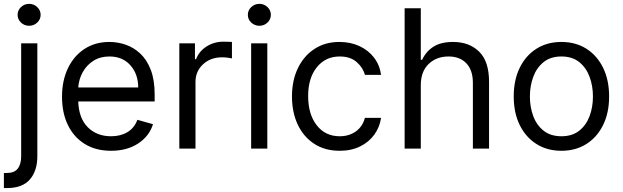

<svg xmlns="http://www.w3.org/2000/svg" viewBox="-33 -770 3228 995"><path d="M76.7 -545.5H160.5V39.8Q160.5 115.4 121.8 160Q83.1 204.5 4.3 204.5H-12.8V126.4H2.8Q41.2 126.4 58.9 103.9Q76.7 81.3 76.7 39.8ZM117.9 -636.4Q93.4 -636.4 75.8 -653.1Q58.2 -669.7 58.2 -693.2Q58.2 -716.6 75.8 -733.3Q93.4 -750 117.9 -750Q142.4 -750 160 -733.3Q177.6 -716.6 177.6 -693.2Q177.6 -669.7 160 -653.1Q142.4 -636.4 117.9 -636.4Z M542.6 11.4Q463.8 11.4 406.8 -23.6Q349.8 -58.6 319.1 -121.6Q288.4 -184.7 288.4 -268.5Q288.4 -352.3 319.1 -416.4Q349.8 -480.5 405 -516.5Q460.2 -552.6 534.1 -552.6Q576.7 -552.6 618.3 -538.4Q659.8 -524.1 693.9 -492.4Q728 -460.6 748.2 -408.4Q768.5 -356.2 768.5 -279.8V-244.3H372.5Q375.4 -157 422.1 -110.4Q468.8 -63.9 542.6 -63.9Q592 -63.9 627.5 -85.2Q663 -106.5 679 -149.1L759.9 -126.4Q740.8 -64.6 683.2 -26.6Q625.7 11.4 542.6 11.4ZM372.5 -316.8H683.2Q683.2 -386 642.8 -431.6Q602.3 -477.3 534.1 -477.3Q486.2 -477.3 451 -454.9Q415.8 -432.5 395.6 -395.8Q375.4 -359 372.5 -316.8Z M896.3 0V-545.5H977.3V-463.1H983Q997.9 -503.6 1036.9 -528.8Q1076 -554 1125 -554Q1134.2 -554 1148.1 -553.6Q1161.9 -553.3 1169 -552.6V-467.3Q1164.8 -468.4 1149.7 -470.7Q1134.6 -473 1117.9 -473Q1058.2 -473 1019.2 -436.8Q980.1 -400.6 980.1 -345.2V0Z M1268.5 0V-545.5H1352.3V0ZM1311.1 -636.4Q1286.6 -636.4 1269 -653.1Q1251.4 -669.7 1251.4 -693.2Q1251.4 -716.6 1269 -733.3Q1286.6 -750 1311.1 -750Q1335.6 -750 1353.2 -733.3Q1370.7 -716.6 1370.7 -693.2Q1370.7 -669.7 1353.2 -653.1Q1335.6 -636.4 1311.1 -636.4Z M1727.3 11.4Q1650.6 11.4 1595.2 -24.9Q1539.8 -61.1 1509.9 -124.6Q1480.1 -188.2 1480.1 -269.9Q1480.1 -353 1510.8 -416.7Q1541.5 -480.5 1596.8 -516.5Q1652 -552.6 1725.9 -552.6Q1783.4 -552.6 1829.5 -531.2Q1875.7 -509.9 1905.2 -471.6Q1934.7 -433.2 1941.8 -382.1H1858Q1848.4 -419.4 1815.5 -448.3Q1782.7 -477.3 1727.3 -477.3Q1653.8 -477.3 1608.8 -421.3Q1563.9 -365.4 1563.9 -272.7Q1563.9 -177.9 1608.3 -120.9Q1652.7 -63.9 1727.3 -63.9Q1776.3 -63.9 1811.3 -89.1Q1846.2 -114.3 1858 -159.1H1941.8Q1934.7 -110.8 1906.8 -72.3Q1878.9 -33.7 1833.3 -11.2Q1787.6 11.4 1727.3 11.4Z M2147.7 -328.1V0H2063.9V-727.3H2147.7V-460.2H2154.8Q2174 -502.5 2212.5 -527.5Q2251.1 -552.6 2315.3 -552.6Q2399.1 -552.6 2450.3 -502.1Q2501.4 -451.7 2501.4 -346.6V0H2417.6V-340.9Q2417.6 -405.9 2384.1 -441.6Q2350.5 -477.3 2291.2 -477.3Q2229 -477.3 2188.4 -438.4Q2147.7 -399.5 2147.7 -328.1Z M2876.4 11.4Q2802.6 11.4 2747 -23.8Q2691.4 -58.9 2660.3 -122.2Q2629.3 -185.4 2629.3 -269.9Q2629.3 -355.1 2660.3 -418.7Q2691.4 -482.2 2747 -517.4Q2802.6 -552.6 2876.4 -552.6Q2950.3 -552.6 3005.9 -517.4Q3061.4 -482.2 3092.5 -418.7Q3123.6 -355.1 3123.6 -269.9Q3123.6 -185.4 3092.5 -122.2Q3061.4 -58.9 3005.9 -23.8Q2950.3 11.4 2876.4 11.4ZM2876.4 -63.9Q2932.5 -63.9 2968.8 -92.7Q3005 -121.4 3022.4 -168.3Q3039.8 -215.2 3039.8 -269.9Q3039.8 -324.6 3022.4 -371.8Q3005 -419 2968.8 -448.2Q2932.5 -477.3 2876.4 -477.3Q2820.3 -477.3 2784.1 -448.2Q2747.9 -419 2730.5 -371.8Q2713.1 -324.6 2713.1 -269.9Q2713.1 -215.2 2730.5 -168.3Q2747.9 -121.4 2784.1 -92.7Q2820.3 -63.9 2876.4 -63.9Z"/></svg>

Font: Inter Alia
Style: Regular
Weight: 400
Designer: Rasmus Andersson (Latin, Greek, Cyrillic etc.) and Evan from Shavian.info (Shavian, old style figures)
Foundry: Shavian.info
Version: Version 0.001;git-37ab20767